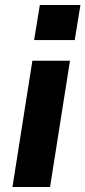

<svg xmlns="http://www.w3.org/2000/svg" viewBox="-20 -751 343 771"><path d="M117 -590 140 -731H303L280 -590ZM30 0 110 -507H261L181 0Z"/></svg>

Font: Mulish ExtraBold
Style: Italic
Weight: 800
Italic angle: -9°
Designer: Vernon Adams
Foundry: Vernon Adams
Version: Version 3.603; ttfautohint (v1.8.3)